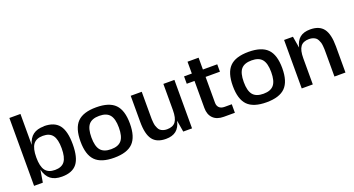

<svg xmlns="http://www.w3.org/2000/svg" viewBox="-46 -1275 3433 1861"><g transform="rotate(-20 1670.0 -345.0)"><path d="M356 -509.8V-511.2Q463.4 -511.2 511.7 -449.5Q560.1 -387.7 560.1 -251Q560.1 -114.3 511.7 -52.7Q463.4 8.8 356 8.8Q283.2 8.8 240.7 -23.9Q198.2 -56.6 181.2 -127L160.2 0H69.8V-700.2H184.1V-380.9Q202.1 -447.3 244.1 -478.5Q286.1 -509.8 356 -509.8ZM215.1 -116.9Q246.1 -75.2 314.9 -75.2Q383.8 -75.2 414.8 -116.9Q445.8 -158.7 445.8 -251Q445.8 -343.3 414.8 -385Q383.8 -426.8 314.9 -426.8Q246.1 -426.8 215.1 -385Q184.1 -343.3 184.1 -251Q184.1 -158.7 215.1 -116.9Z M894.5 -509.8Q1028.3 -509.8 1088.9 -448.2Q1149.4 -386.7 1149.4 -250Q1149.4 -113.3 1088.9 -51.8Q1028.3 9.8 894.5 9.8Q760.3 9.8 700 -51.8Q639.6 -113.3 639.6 -250Q639.6 -386.7 700 -448.2Q760.3 -509.8 894.5 -509.8ZM752.4 -250Q752.4 -159.2 785.9 -118.7Q819.3 -78.1 894.5 -78.1Q969.2 -78.1 1002.4 -118.7Q1035.6 -159.2 1035.6 -250Q1035.6 -340.8 1002.4 -381.3Q969.2 -421.9 894.5 -421.9Q818.8 -421.9 785.6 -381.8Q752.4 -341.8 752.4 -250Z M1609.4 0H1608.4L1588.4 -119.1Q1573.2 -52.7 1534.2 -21.5Q1495.1 9.8 1428.2 9.8Q1334 9.8 1291.3 -47.1Q1248.5 -104 1248.5 -230V-500H1362.3V-252.9Q1362.3 -230.5 1362.5 -217.5Q1362.8 -204.6 1365 -183.1Q1367.2 -161.6 1371.1 -148.7Q1375 -135.7 1382.8 -119.9Q1390.6 -104 1401.6 -95.2Q1412.6 -86.4 1429.9 -80.3Q1447.3 -74.2 1469.2 -74.2Q1530.8 -74.2 1558.1 -110.8Q1585.4 -147.5 1585.4 -230V-500H1699.2V0Z M1993.2 -157.2Q1993.2 -125.5 2012 -106.7Q2030.8 -87.9 2067.9 -87.9H2141.1V0H2026.9Q1955.6 0 1917.2 -38.6Q1878.9 -77.1 1878.9 -145V-423.8H1798.8V-500H1878.9V-622.1H1993.2V-500H2141.1V-423.8H1993.2Z M2465.8 -509.8Q2599.6 -509.8 2660.2 -448.2Q2720.7 -386.7 2720.7 -250Q2720.7 -113.3 2660.2 -51.8Q2599.6 9.8 2465.8 9.8Q2331.5 9.8 2271.2 -51.8Q2210.9 -113.3 2210.9 -250Q2210.9 -386.7 2271.2 -448.2Q2331.5 -509.8 2465.8 -509.8ZM2323.7 -250Q2323.7 -159.2 2357.2 -118.7Q2390.6 -78.1 2465.8 -78.1Q2540.5 -78.1 2573.7 -118.7Q2606.9 -159.2 2606.9 -250Q2606.9 -340.8 2573.7 -381.3Q2540.5 -421.9 2465.8 -421.9Q2390.1 -421.9 2356.9 -381.8Q2323.7 -341.8 2323.7 -250Z M2920.9 -500H2921.9L2941.9 -380.9Q2957 -447.3 2995.8 -478.5Q3034.7 -509.8 3101.6 -509.8Q3196.3 -509.8 3239 -452.9Q3281.7 -396 3281.7 -270V0H3168V-247.1Q3168 -269.5 3167.7 -282.7Q3167.5 -295.9 3165.3 -317.1Q3163.1 -338.4 3159.2 -351.6Q3155.3 -364.7 3147.2 -380.4Q3139.2 -396 3128.2 -404.8Q3117.2 -413.6 3099.9 -419.7Q3082.5 -425.8 3060.5 -425.8Q2999 -425.8 2971.9 -389.2Q2944.8 -352.5 2944.8 -270V0H2830.6V-500Z"/></g></svg>

Font: Fivo Sans Modern Med
Style: Regular
Weight: 450
Designer: Alexander Slobzheninov
Foundry: Alexander Slobzheninov
Version: 1.0